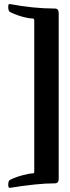

<svg xmlns="http://www.w3.org/2000/svg" viewBox="-20 -794 343 944"><path d="M26.4 129.9Q20.5 127.9 20.5 114.3Q20.5 93.8 30.3 89.8Q55.7 77.1 89.8 67.9Q124 58.6 140.6 58.6Q148.4 58.6 148.4 50.8V-694.3Q148.4 -703.1 139.6 -703.1Q127.9 -703.1 107.4 -707.5Q86.9 -711.9 66.4 -719.2Q45.9 -726.6 30.3 -734.4Q20.5 -738.3 20.5 -759.8Q20.5 -774.4 26.4 -774.4Q84 -763.7 140.1 -757.8Q196.3 -752 250 -752Q268.6 -752 268.6 -729.5V85Q268.6 107.4 250 107.4Q205.1 107.4 148.9 113.3Q92.8 119.1 26.4 129.9Z"/></svg>

Font: Crimson Text
Style: Bold
Weight: 700
Designer: Sebastian Kosch
Foundry: Sebastian Kosch
Version: Version 1.100